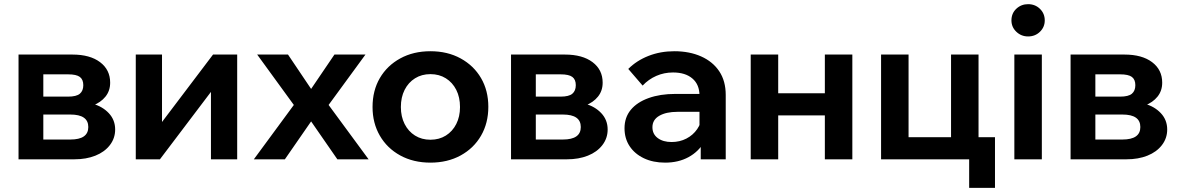

<svg xmlns="http://www.w3.org/2000/svg" viewBox="-20 -765 5655 922"><path d="M69 0V-503H328Q412 -503 460.5 -466.5Q509 -430 509 -368Q509 -329 486.5 -301Q464 -273 425 -258L424 -267Q472 -254 502.5 -221.5Q533 -189 533 -143Q533 -101 507.5 -68Q482 -35 438 -17.5Q394 0 338 0ZM188 -34 123 -95H318Q361 -95 382.5 -110Q404 -125 404 -155Q404 -185 382.5 -200Q361 -215 318 -215H134V-301H307Q347 -301 363.5 -315Q380 -329 380 -356Q380 -383 363.5 -395.5Q347 -408 307 -408H118L188 -472Z M632 0V-503H758V-168L751 -170L1003 -503H1119V0H993V-335L1000 -333L748 0Z M1348 0H1199L1391 -261L1215 -503H1363L1474 -338L1586 -503H1735L1558 -261L1750 0H1600L1474 -182Z M2047 16Q1965 16 1902 -18.5Q1839 -53 1804 -113.5Q1769 -174 1769 -251Q1769 -330 1804 -390Q1839 -450 1902 -484.5Q1965 -519 2047 -519Q2129 -519 2192 -484.5Q2255 -450 2290 -390Q2325 -330 2325 -252Q2325 -174 2290 -113.5Q2255 -53 2192 -18.5Q2129 16 2047 16ZM2047 -94Q2089 -94 2121 -114Q2153 -134 2171 -169.5Q2189 -205 2189 -251Q2189 -298 2171 -333.5Q2153 -369 2121 -389Q2089 -409 2047 -409Q2005 -409 1973 -389Q1941 -369 1923 -333.5Q1905 -298 1905 -251Q1905 -205 1923 -169.5Q1941 -134 1973 -114Q2005 -94 2047 -94Z M2434 0V-503H2693Q2777 -503 2825.5 -466.5Q2874 -430 2874 -368Q2874 -329 2851.5 -301Q2829 -273 2790 -258L2789 -267Q2837 -254 2867.5 -221.5Q2898 -189 2898 -143Q2898 -101 2872.5 -68Q2847 -35 2803 -17.5Q2759 0 2703 0ZM2553 -34 2488 -95H2683Q2726 -95 2747.5 -110Q2769 -125 2769 -155Q2769 -185 2747.5 -200Q2726 -215 2683 -215H2499V-301H2672Q2712 -301 2728.5 -315Q2745 -329 2745 -356Q2745 -383 2728.5 -395.5Q2712 -408 2672 -408H2483L2553 -472Z M3465 0H3345V-101L3339 -117V-306Q3339 -359 3305 -388Q3271 -417 3212 -417Q3169 -417 3131.5 -400.5Q3094 -384 3066 -354L2997 -434Q3037 -474 3094 -496.5Q3151 -519 3218 -519Q3291 -519 3347 -494Q3403 -469 3434 -422.5Q3465 -376 3465 -309ZM3174 16Q3116 16 3072 -5Q3028 -26 3003.5 -63Q2979 -100 2979 -149Q2979 -201 3009 -237.5Q3039 -274 3094.5 -294Q3150 -314 3223 -314H3352V-228H3233Q3179 -228 3146 -209Q3113 -190 3113 -154Q3113 -121 3138.5 -102Q3164 -83 3205 -83Q3244 -83 3276 -99.5Q3308 -116 3328 -145Q3348 -174 3351 -211L3389 -193Q3389 -131 3362 -84Q3335 -37 3286.5 -10.5Q3238 16 3174 16Z M3941 0V-503H4073V0ZM3585 0V-503H3717V0ZM3647 -211V-317H4018V-211Z M4211 0V-503H4343V-19L4244 -106H4605L4547 -19V-503H4679V0ZM4634 137V-106H4758V137Z M4983 0H4851V-503H4983ZM4917 -590Q4884 -590 4860.5 -612.5Q4837 -635 4837 -667Q4837 -701 4860.5 -723Q4884 -745 4917 -745Q4951 -745 4974 -722.5Q4997 -700 4997 -667Q4997 -635 4974 -612.5Q4951 -590 4917 -590Z M5121 0V-503H5380Q5464 -503 5512.5 -466.5Q5561 -430 5561 -368Q5561 -329 5538.5 -301Q5516 -273 5477 -258L5476 -267Q5524 -254 5554.5 -221.5Q5585 -189 5585 -143Q5585 -101 5559.5 -68Q5534 -35 5490 -17.5Q5446 0 5390 0ZM5240 -34 5175 -95H5370Q5413 -95 5434.5 -110Q5456 -125 5456 -155Q5456 -185 5434.5 -200Q5413 -215 5370 -215H5186V-301H5359Q5399 -301 5415.5 -315Q5432 -329 5432 -356Q5432 -383 5415.5 -395.5Q5399 -408 5359 -408H5170L5240 -472Z"/></svg>

Font: Wix Madefor Display
Style: Bold
Weight: 700
Designer: Dalton Maag Ltd
Foundry: Dalton Maag Ltd
Version: Version 3.100